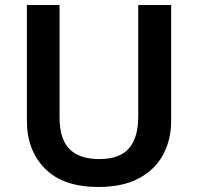

<svg xmlns="http://www.w3.org/2000/svg" viewBox="-20 -734 788 764"><path d="M661 -252Q661 -178 629 -118.5Q597 -59 533 -24.5Q469 10 371 10Q232 10 159.5 -62.5Q87 -135 87 -254V-714H217V-268Q217 -181 256.5 -141Q296 -101 375 -101Q457 -101 493.5 -144Q530 -187 530 -269V-714H661Z"/></svg>

Font: Noto Sans Javanese SemiBold
Style: Regular
Weight: 600
Version: Version 2.004